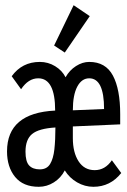

<svg xmlns="http://www.w3.org/2000/svg" viewBox="-20 -707 490 738"><path d="M129 11Q69 11 38 -27Q7 -65 7 -125Q7 -273 192 -282Q192 -406 127 -406Q89 -406 61 -364L25 -414Q65 -469 133 -469Q165 -469 192 -452.5Q219 -436 232 -410Q247 -437 272 -453Q297 -469 323 -469Q386 -469 414 -416.5Q442 -364 442 -268V-229L260 -221V-176Q260 -121 282 -87Q304 -53 344 -53Q384 -53 410 -91L446 -42Q404 11 339 11Q306 11 276.5 -6Q247 -23 229 -52Q214 -23 187 -6Q160 11 129 11ZM260 -283 380 -288Q380 -406 323 -406Q294 -406 277 -374Q260 -342 260 -283ZM133 -56Q160 -56 172.5 -76.5Q185 -97 189 -133Q193 -169 193 -217Q129 -213 103.5 -192Q78 -171 78 -124Q78 -86 92 -71Q106 -56 133 -56ZM229 -505 188 -532 263 -687 325 -645Z"/></svg>

Font: Inconsolata SemiCondensed Medium
Style: Regular
Weight: 500
Width: 4
Monospace: yes
Designer: Raph Levien, Cyreal, Brenton Simpson
Foundry: Raph Levien, Cyreal, Google
Version: Version 3.001; ttfautohint (v1.8.2.53-6de2)